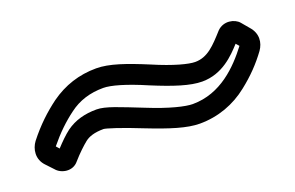

<svg xmlns="http://www.w3.org/2000/svg" viewBox="-43 -584 708 461"><g transform="rotate(-20 311.0 -353.0)"><path d="M218 -408C237 -408 273 -398 324 -376C377 -354 417 -341 447 -341C499 -341 532 -376 553 -399L560 -391C528 -349 479 -298 407 -298C389 -298 350 -307 296 -329C240 -351 208 -365 185 -365C155 -365 129 -358 107 -342C95 -333 82 -320 70 -307L63 -315C85 -342 107 -363 130 -380C155 -399 184 -408 218 -408ZM218 -458C174 -458 135 -445 100 -420C73 -400 47 -376 22 -344C10 -328 5 -302 25 -282L41 -265C53 -250 82 -244 98 -264C112 -280 127 -294 137 -302C147 -310 162 -315 185 -315C190 -315 226 -304 278 -283C334 -261 375 -248 407 -248C454 -248 497 -264 532 -292C560 -314 582 -337 601 -363C613 -380 616 -403 598 -423L582 -442C571 -455 544 -461 526 -443C499 -413 479 -391 447 -391C431 -391 395 -400 344 -422C291 -444 251 -458 218 -458Z"/></g></svg>

Font: DIN Rundschrift
Style: EngKont
Weight: 400
Width: 3
Version: Version 1.027